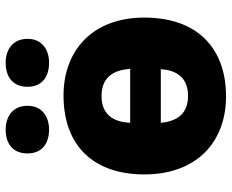

<svg xmlns="http://www.w3.org/2000/svg" viewBox="-90 -717 817 677"><g transform="rotate(-90 318.5 -378.5)"><path d="M116 -690C116 -638 152 -614 200 -614C245 -614 284 -638 284 -690C284 -743 245 -767 200 -767C152 -767 116 -743 116 -690ZM351 -690C351 -638 387 -614 436 -614C481 -614 520 -638 520 -690C520 -743 481 -767 436 -767C387 -767 351 -743 351 -690ZM595 -278C595 -461 479 -563 320 -563C147 -563 42 -461 42 -278C42 -93 157 10 317 10C489 10 595 -93 595 -278ZM318 -429C379 -429 410 -394 414 -328H224C227 -394 259 -429 318 -429ZM319 -124C260 -124 230 -157 224 -220H413C409 -157 377 -124 319 -124Z"/></g></svg>

Font: Noto Sans UI Black
Style: Regular
Weight: 900
Designer: Monotype Design Team
Foundry: Monotype Imaging Inc.
Version: Version 1.901